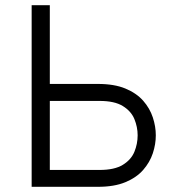

<svg xmlns="http://www.w3.org/2000/svg" viewBox="-20 -720 682 740"><path d="M102 0V-700H172V-396.5H357.5Q420.5 -396.5 463.2 -378.8Q506 -361 531.8 -331.8Q557.5 -302.5 569 -267.5Q580.5 -232.5 580.5 -198.5Q580.5 -164 569 -129.2Q557.5 -94.5 531.8 -65Q506 -35.5 463.2 -17.8Q420.5 0 357.5 0ZM172 -65H364Q421.5 -65 453.5 -84.8Q485.5 -104.5 498 -135Q510.5 -165.5 510.5 -198.5Q510.5 -230.5 498 -261Q485.5 -291.5 453.5 -311.2Q421.5 -331 364 -331H172Z"/></svg>

Font: Overpass Light
Style: Regular
Weight: 300
Designer: Delve Withrington, Dave Bailey, Thomas Jockin
Foundry: Delve Fonts LLC
Version: Version 4.000; ttfautohint (v1.8.3)